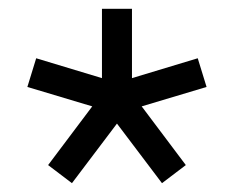

<svg xmlns="http://www.w3.org/2000/svg" viewBox="-20 -740 530 435"><path d="M245 -460 143 -325 89 -366 189 -499 42 -543 62 -608 211 -563V-720H279V-563L428 -608L448 -543L301 -499L401 -366L347 -325Z"/></svg>

Font: Aspekta 400
Style: Regular
Weight: 400
Designer: Ivo Dolenc
Version: Version 2.000